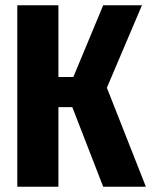

<svg xmlns="http://www.w3.org/2000/svg" viewBox="-20 -713 577 733"><path d="M522 -693 388 -378 537 0H374L256 -304H203V0H46V-693H203V-419H260L374 -693Z"/></svg>

Font: Fira Sans Extra Condensed
Style: Bold
Weight: 700
Width: 1
Designer: Carrois Corporate & Edenspiekermann AG
Foundry: Carrois Corporate GbR & Edenspiekermann AG
Version: Version 4.203